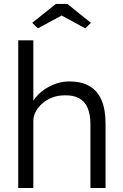

<svg xmlns="http://www.w3.org/2000/svg" viewBox="-20 -942 617 962"><path d="M71.3 0V-740H147V-412.6L132 -404Q142.4 -439 171.9 -468.3Q201.4 -497.7 242.2 -515.8Q283.1 -534 327.1 -534Q386.8 -534 427.1 -511.3Q467.4 -488.7 488.1 -441.8Q508.8 -395 508.8 -322.7V0H433.1V-318.1Q433.1 -369.1 418.6 -402.2Q404 -435.2 375.2 -450.4Q346.3 -465.6 303.9 -464.3Q269.8 -464.3 241.3 -453.1Q212.8 -441.9 191.7 -423.4Q170.7 -404.8 158.9 -382.3Q147 -359.8 147 -337.6V0H109.5Q100.2 0 90.7 0Q81.3 0 71.3 0ZM170 -800.1 141.4 -827.6 259.7 -922.2H317.5L435.7 -827.6L407.2 -800.1L276.6 -870.8H300.9Z"/></svg>

Font: Lexend Medium
Style: Regular
Weight: 500
Designer: Bonnie Shaver-Troup, Thomas Jockin
Foundry: Lexend
Version: Version 1.005